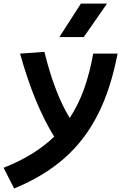

<svg xmlns="http://www.w3.org/2000/svg" viewBox="-77 -815 683 1065"><path d="M1.5 230.5 -57.1 115.7Q116.7 46.9 223.6 -57.1Q168.5 -146 121.3 -260.5Q74.2 -375 34.2 -517.6L169.4 -527.3Q225.1 -299.3 309.6 -160.6Q357.4 -232.9 389.2 -321.3Q420.9 -409.7 439.9 -517.6H575.2Q538.1 -322.8 465.8 -179.9Q393.6 -37.1 279.5 63Q165.5 163.1 1.5 230.5ZM252.4 -609.4 371.6 -794.9H516.6L387.7 -609.4Z"/></svg>

Font: CaskaydiaCove NFP
Style: Bold Italic
Weight: 700
Italic angle: -10°
Designer: Aaron Bell
Foundry: Saja Typeworks
Version: Version 2111.001; VTT 6.35;Nerd Fonts 3.1.1